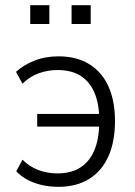

<svg xmlns="http://www.w3.org/2000/svg" viewBox="-20 -715 522 743"><path d="M206 8Q173 8 142 1Q111 -6 86 -19.5Q61 -33 43 -52L67 -97Q94 -70 128.5 -57Q163 -44 202 -44Q255 -44 290.5 -66.5Q326 -89 344.5 -132Q363 -175 364 -237L373 -225H124V-274H373L364 -258Q363 -316 345 -357.5Q327 -399 292 -421.5Q257 -444 202 -444Q165 -444 130 -431.5Q95 -419 67 -391L42 -437Q70 -463 112.5 -480Q155 -497 206 -497Q276 -497 325 -467Q374 -437 399.5 -381Q425 -325 425 -246Q425 -167 399.5 -110Q374 -53 325 -22.5Q276 8 206 8ZM257 -622V-695H331V-622ZM97 -622V-695H171V-622Z"/></svg>

Font: Nunito Sans 10pt SemiCondensed Light
Style: Regular
Weight: 300
Width: 4
Designer: Vernon Adams
Foundry: Vernon Adams
Version: Version 3.101;gftools[0.9.27]